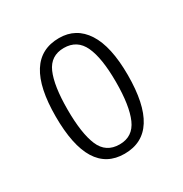

<svg xmlns="http://www.w3.org/2000/svg" viewBox="-93 -794 467 489"><g transform="rotate(-30 140.5 -549.5)"><path d="M140 -380Q35 -380 35 -550Q35 -719 142 -719Q192 -719 219.5 -676.5Q247 -634 247 -550Q247 -380 140 -380ZM141 -407Q180 -407 196 -443.5Q212 -480 212 -550Q212 -620 195.5 -655.5Q179 -691 140 -691Q101 -691 85.5 -655.5Q70 -620 70 -550Q70 -480 85.5 -443.5Q101 -407 141 -407Z"/></g></svg>

Font: Noto Serif Tamil ExtraCondensed ExtraLight
Style: Italic
Weight: 200
Width: 2
Italic angle: -12°
Designer: Indian Type Foundry, Tom Grace, and the Monotype Design Team
Foundry: Monotype Imaging Inc.
Version: Version 2.003; ttfautohint (v1.8.4.7-5d5b)